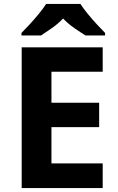

<svg xmlns="http://www.w3.org/2000/svg" viewBox="-20 -954 600 974"><path d="M501 0H90V-714H501V-590H241V-433H483V-309H241V-125H501ZM388 -934Q402 -912 424.5 -884.5Q447 -857 471 -831Q495 -805 513 -787V-774H414Q388 -790 357 -811.5Q326 -833 300 -860Q274 -833 244 -812Q214 -791 188 -774H89V-787Q108 -806 131.5 -831.5Q155 -857 177.5 -884.5Q200 -912 214 -934Z"/></svg>

Font: Noto Sans Thaana
Style: Regular
Weight: 400
Designer: Monotype Design Team
Foundry: Monotype Imaging Inc.
Version: Version 2.001